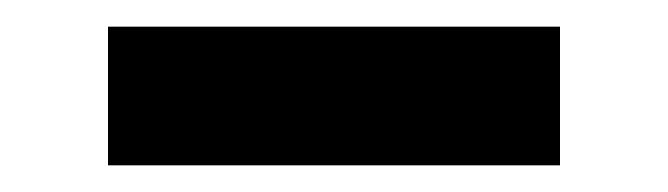

<svg xmlns="http://www.w3.org/2000/svg" viewBox="-20 -327 501 144"><path d="M61 -203H400V-307H61Z"/></svg>

Font: MV Cash Medium
Style: Regular
Weight: 500
Designer: Rodrigo Fuenzalida
Foundry: fragTYPE
Version: Version 1.100;Glyphs 3.1.2 (3151)